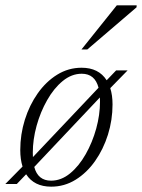

<svg xmlns="http://www.w3.org/2000/svg" viewBox="-37 -690 532 720"><path d="M269 -436Q333 -436 363 -389L398.5 -426H441.5L376.5 -359.5Q385 -333 385 -298.5Q385 -240 367.8 -185Q350.5 -130 319.5 -86Q288.5 -42 246.5 -16Q204.5 10 155 10Q91 10 61 -36.5L26 0H-17L47.5 -65.5Q39 -92.5 39 -127.5Q39 -186 56.2 -241Q73.5 -296 104.5 -340Q135.5 -384 177.5 -410Q219.5 -436 269 -436ZM86 -117.5Q86 -108.5 86.5 -101L332.5 -361Q319 -413.5 269.5 -413.5Q231.5 -413.5 198.2 -386.2Q165 -359 139.8 -314.5Q114.5 -270 100.2 -218.2Q86 -166.5 86 -117.5ZM154.5 -12.5Q192.5 -12.5 225.8 -39.8Q259 -67 284.2 -111.5Q309.5 -156 323.8 -207.8Q338 -259.5 338 -308.5Q338 -317 337.5 -324.5L91.5 -64Q105 -12.5 154.5 -12.5ZM268.5 -504.5 401 -670H475.5L475 -662.5L290.5 -504.5Z"/></svg>

Font: Newsreader Text Light
Style: Italic
Weight: 300
Italic angle: -17°
Designer: Hugues Gentile
Foundry: Production Type
Version: Version 1.001